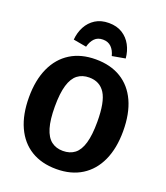

<svg xmlns="http://www.w3.org/2000/svg" viewBox="-170 -1066 1032 1197"><g transform="rotate(20 345.5 -467.0)"><path d="M345.4 -710.3Q443.6 -710.3 513.4 -667.8Q583.3 -625.2 620.4 -544.2Q657.5 -463.1 657.5 -347.1Q657.5 -233.7 620.4 -152.1Q583.3 -70.4 513.4 -26.7Q443.6 17 345.4 17Q247.5 17 177.7 -25.7Q107.8 -68.4 70.5 -150.1Q33.2 -231.7 33.2 -346.7Q33.2 -460.1 70.5 -541.7Q107.8 -623.2 177.7 -666.8Q247.5 -710.3 345.4 -710.3ZM345.4 -590Q299.6 -590 268.1 -565.9Q236.6 -541.7 220.6 -488.3Q204.6 -434.9 204.6 -346.7Q204.6 -259.6 220.8 -205.7Q237 -151.9 268.5 -127.6Q300 -103.4 345.4 -103.4Q392.2 -103.4 423.5 -127.6Q454.8 -151.9 470.5 -205.7Q486.2 -259.6 486.2 -347.1Q486.2 -478.7 450.9 -534.3Q415.7 -590 345.4 -590ZM344.6 -951.3Q292.2 -951.3 255.3 -928Q218.5 -904.7 197.6 -865.7Q176.8 -826.6 172.8 -779L260 -763.5Q269.1 -799.3 289.7 -820.4Q310.2 -841.4 344.6 -841.4Q379 -841.4 400.3 -820.4Q421.6 -799.3 430.4 -763.5L517.5 -779Q513.5 -826.6 492.5 -865.7Q471.5 -904.7 434.5 -928Q397.5 -951.3 344.6 -951.3Z"/></g></svg>

Font: Fira Sans Variable
Style: Regular
Weight: 400
Designer: Carrois Corporate & Edenspiekermann AG
Foundry: Carrois Corporate GbR & Edenspiekermann AG
Version: Version 4.202